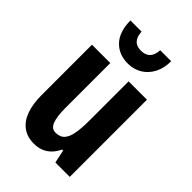

<svg xmlns="http://www.w3.org/2000/svg" viewBox="-230 -860 962 962"><g transform="rotate(45 250.5 -379.5)"><path d="M444.8 -546.9V0H342.8L328.1 -69.8H320.8Q308.6 -43.5 291 -25.9Q273.4 -8.3 250.7 0.7Q228 9.8 200.2 9.8Q151.9 9.8 119.6 -14.2Q87.4 -38.1 71.3 -82.8Q55.2 -127.4 55.2 -189.9V-546.9H185.1V-229Q185.1 -167.5 197.3 -136.7Q209.5 -106 236.8 -106Q269.5 -106 286.1 -125Q302.7 -144 308.8 -180.7Q314.9 -217.3 314.9 -269V-546.9ZM394.5 -769Q394.5 -719.2 375.2 -682.9Q356 -646.5 323 -626.7Q290 -606.9 248.5 -606.9Q185.1 -606.9 145.8 -647.9Q106.4 -689 105.5 -769H184.6Q186 -745.1 193.6 -729.7Q201.2 -714.4 215.1 -706.8Q229 -699.2 249.5 -699.2Q269.5 -699.2 283.9 -706.3Q298.3 -713.4 306.6 -728.8Q314.9 -744.1 316.4 -769Z"/></g></svg>

Font: Open Sans Condensed
Style: Regular
Weight: 400
Width: 3
Designer: Monotype Design Team
Foundry: Monotype Imaging Inc.
Version: Version 3.000